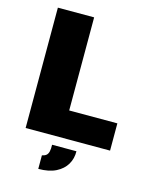

<svg xmlns="http://www.w3.org/2000/svg" viewBox="-126 -750 820 1028"><g transform="rotate(15 284.0 -236.5)"><path d="M65 0V-667H266V-151H533V0ZM187 194V119Q202 116 210.5 109Q219 102 222.5 87.5Q226 73 225 50H360Q361 90 342 122.5Q323 155 284.5 174.5Q246 194 187 194Z"/></g></svg>

Font: Maven Pro Black
Style: Regular
Weight: 900
Designer: Joe Prince
Foundry: Joe Prince
Version: Version 2.103